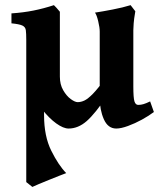

<svg xmlns="http://www.w3.org/2000/svg" viewBox="-20 -489 628 753"><path d="M583.5 -49.8Q564.5 -35.2 536.9 -20Q509.3 -4.9 481.9 5.1Q454.6 15.1 436 15.1Q403.3 15.1 387.2 -21.5Q371.1 -58.1 371.1 -105.5Q371.1 -109.9 371.1 -135.7Q371.1 -161.6 371.1 -198.2Q371.1 -234.9 371.1 -271.5Q371.1 -308.1 371.1 -334.2Q371.1 -360.4 371.1 -365.2Q371.1 -380.9 365.2 -405.5Q359.4 -430.2 352.5 -439.5Q381.3 -443.8 421.9 -451.7Q462.4 -459.5 492.2 -468.8L510.7 -444.8Q508.8 -432.6 506.3 -416.7Q503.9 -400.9 502.9 -370.6Q502.9 -367.2 502.9 -345.7Q502.9 -324.2 502.9 -293.9Q502.9 -263.7 502.9 -232.9Q502.9 -202.1 502.9 -179.2Q502.9 -156.2 502.9 -150.4Q502.9 -105 507.3 -91.3Q511.7 -77.6 522 -77.6Q532.7 -77.6 542.7 -80.6Q552.7 -83.5 568.8 -91.3ZM400.9 -114.3Q353.5 -43.5 320.1 -14.2Q286.6 15.1 249 15.1Q228.5 15.1 200.4 -5.1Q172.4 -25.4 145.5 -59.8Q118.7 -94.2 100.8 -137.2Q83 -180.2 83 -225.6Q83 -229.5 83 -245.4Q83 -261.2 83 -280.5Q83 -299.8 83 -315.2Q83 -330.6 83 -332.5Q83 -357.9 81.3 -370.6Q79.6 -383.3 67.6 -388.9Q55.7 -394.5 24.9 -397.5V-436.5Q70.3 -439.5 110.8 -447.5Q151.4 -455.6 191.4 -468.8Q191.9 -468.8 201.4 -458.5Q210.9 -448.2 214.8 -442.9Q214.8 -441.9 214.8 -416.5Q214.8 -391.1 214.8 -354Q214.8 -316.9 214.8 -279.5Q214.8 -242.2 214.8 -216.3Q214.8 -190.4 214.8 -188.5Q214.8 -157.7 227.8 -135.3Q240.7 -112.8 257.3 -100.6Q273.9 -88.4 284.7 -88.4Q297.4 -88.4 311 -94.7Q324.7 -101.1 344.5 -121.3Q364.3 -141.6 393.6 -182.1ZM152.8 -224.1Q152.8 -179.7 152.8 -137Q152.8 -94.2 152.8 -37.1Q152.8 45.4 181.2 102.3Q209.5 159.2 239.7 189.9Q232.4 192.4 213.4 200Q194.3 207.5 171.9 216.6Q149.4 225.6 131.1 233.4Q112.8 241.2 106.9 244.1L83 225.1Q83 222.2 83 193.8Q83 165.5 83 121.1Q83 76.7 83 23.4Q83 -29.8 83 -83.5Q83 -137.2 83 -183.8Q83 -230.5 83 -261.7Q83 -293 83 -300.3Q83 -300.3 93 -292.2Q103 -284.2 116.5 -272Q129.9 -259.8 140.6 -246.8Q151.4 -233.9 152.8 -224.1Z"/></svg>

Font: Gentium Book Plus
Style: Bold
Weight: 700
Designer: Victor Gaultney, Annie Olsen, Iska Routamaa, Becca Hirsbrunner
Foundry: SIL International
Version: Version 6.101